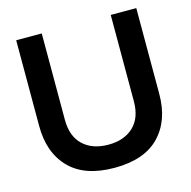

<svg xmlns="http://www.w3.org/2000/svg" viewBox="-105 -803 917 922"><g transform="rotate(-15 353.5 -342.0)"><path d="M55 -272V-699H182V-270Q182 -187 228.5 -143.5Q275 -100 354 -100Q432 -100 478.5 -143.5Q525 -187 525 -270V-699H652V-272Q652 -140 577 -62.5Q502 15 354 15Q206 15 130.5 -62.5Q55 -140 55 -272Z"/></g></svg>

Font: Prompt Medium
Style: Regular
Weight: 500
Designer: Katatrad Team
Foundry: CadsonDemak
Version: Version 1.000